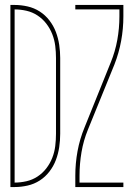

<svg xmlns="http://www.w3.org/2000/svg" viewBox="-20 -755 540 775"><path d="M22 0V-735H39Q65 -735 91.5 -729Q118 -723 140.5 -708.5Q163 -694 179.5 -672.5Q196 -651 205.5 -626Q215 -601 219 -574Q223 -547 223 -521V-215Q223 -188 219 -161Q215 -134 205.5 -109Q196 -84 179.5 -62.5Q163 -41 140.5 -26.5Q118 -12 91.5 -6Q65 0 39 0ZM39 -18Q63 -18 87 -23.5Q111 -29 131.5 -42.5Q152 -56 167 -75.5Q182 -95 191 -118Q200 -141 203 -165.5Q206 -190 206 -215V-521Q206 -545 203 -569.5Q200 -594 191 -617Q182 -640 167 -659.5Q152 -679 131.5 -692.5Q111 -706 87 -711.5Q63 -717 39 -717ZM284 0V-46Q284 -96 293 -145Q302 -194 321 -240L427 -503Q445 -547 453.5 -594Q462 -641 462 -689V-717H284V-735H478V-689Q478 -639 469 -590Q460 -541 442 -495L335 -232Q317 -188 309 -141Q301 -94 301 -46V-18H478V0Z"/></svg>

Font: Iosevka Curly Thin
Style: Regular
Weight: 100
Monospace: yes
Designer: Belleve Invis
Foundry: Belleve Invis
Version: Version 22.1.2; ttfautohint (v1.8.4)